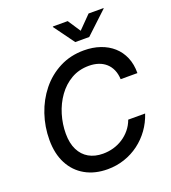

<svg xmlns="http://www.w3.org/2000/svg" viewBox="-167 -1066 1064 1198"><g transform="rotate(-20 365.5 -467.0)"><path d="M341.8 10.3Q256.8 10.3 193.6 -25.4Q130.4 -61 95.7 -127.2Q61 -193.4 61 -285.2Q61 -372.6 88.4 -453.6Q115.7 -534.7 167.2 -598.9Q218.8 -663.1 291.3 -700.4Q363.8 -737.8 453.1 -737.8Q512.2 -737.8 561 -720.9Q609.9 -704.1 645.5 -672.4Q681.2 -640.6 700.7 -594.7Q720.2 -548.8 719.7 -490.2H608.4Q606.9 -525.4 595 -552.7Q583 -580.1 562 -598.9Q541 -617.7 512.5 -627.2Q483.9 -636.7 449.7 -636.7Q383.8 -636.7 332 -606.7Q280.3 -576.7 244.1 -526.1Q208 -475.6 189.2 -413.3Q170.4 -351.1 170.4 -287.1Q170.4 -223.6 192.4 -179.7Q214.4 -135.7 253.9 -113.3Q293.5 -90.8 347.2 -90.8Q383.3 -90.8 417 -100.3Q450.7 -109.9 479.7 -128.7Q508.8 -147.5 531.2 -174.6Q553.7 -201.7 566.4 -236.8H678.7Q660.6 -182.1 628.2 -137Q595.7 -91.8 551.3 -58.6Q506.8 -25.4 453.6 -7.6Q400.4 10.3 341.8 10.3ZM421.9 -943.8 477.5 -859.4 560.5 -943.8H659.7L659.2 -940.4L514.2 -804.7H421.4L322.8 -940.4L323.2 -943.8Z"/></g></svg>

Font: Inter 18pt Medium
Style: Italic
Weight: 500
Italic angle: -9.3988°
Designer: Rasmus Andersson
Foundry: rsms
Version: Version 4.001;git-66647c0bb